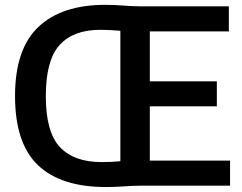

<svg xmlns="http://www.w3.org/2000/svg" viewBox="-20 -766 998 792"><path d="M416.5 5.5Q231.5 5.5 136.8 -84.5Q42 -174.5 42 -370Q42 -563.5 138.2 -654.8Q234.5 -746 413.5 -746Q452.5 -746 489 -743Q525.5 -740 557 -740H924V-636.5H598V-430.5H874.5V-327.5H598V-103.5H929V0H559.5Q528 0 491 2.8Q454 5.5 416.5 5.5ZM397.5 -97.5Q418.5 -97.5 437.8 -98.2Q457 -99 476.5 -101V-639Q454 -641 433.8 -642Q413.5 -643 393.5 -643Q282 -643 225.5 -580Q169 -517 169 -369.5Q169 -221 227.2 -159.2Q285.5 -97.5 397.5 -97.5Z"/></svg>

Font: Encode Sans Semi Condensed SemiBold
Style: Regular
Weight: 600
Width: 4
Designer: Multiple Designers
Foundry: Impallari Type
Version: Version 3.000; ttfautohint (v1.8.3) -l 8 -r 50 -G 200 -x 14 